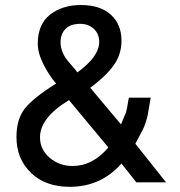

<svg xmlns="http://www.w3.org/2000/svg" viewBox="-20 -719 708 757"><path d="M407.2 -137.7Q407.2 -137.7 252 -324.2Q137.7 -254.9 137.7 -177.7Q137.7 -128.9 176.3 -96.7Q214.8 -64.5 265.6 -64.5Q345.7 -64.5 407.2 -137.7ZM285.2 -433.6Q371.1 -496.1 371.1 -553.7Q371.1 -585.9 349.6 -605.5Q328.1 -625 296.9 -625Q257.8 -625 238.3 -605Q218.8 -585 218.8 -552.7Q218.8 -533.2 225.6 -516.1Q232.4 -499 239.7 -488.8Q247.1 -478.5 262.7 -460.9Q278.3 -443.4 285.2 -433.6ZM488.3 -334H574.2Q571.3 -320.3 568.4 -300.8Q565.4 -281.2 562.5 -266.1Q559.6 -251 553.7 -234.4Q548.8 -218.8 542.5 -206.5Q536.1 -194.3 527.8 -179.2Q519.5 -164.1 513.7 -152.3L634.8 0H517.6L459 -74.2Q377.9 17.6 254.9 17.6Q159.2 17.6 102.1 -37.6Q44.9 -92.8 44.9 -178.7Q44.9 -250 78.6 -292Q112.3 -334 201.2 -389.6Q173.8 -420.9 151.4 -465.3Q128.9 -509.8 128.9 -546.9Q128.9 -623 177.2 -661.1Q225.6 -699.2 298.8 -699.2Q375 -699.2 417 -661.1Q459 -623 459 -558.6Q459 -502.9 426.8 -459.5Q394.5 -416 335.9 -373L457 -228.5Q475.6 -273.4 476.6 -275.4Q480.5 -288.1 483.4 -307.6Q486.3 -327.1 488.3 -334Z"/></svg>

Font: Druckschrift BY WOK
Style: Medium
Weight: 400
Version: Version 001.000